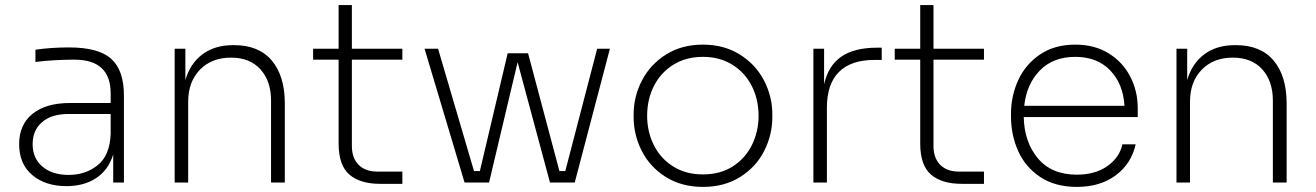

<svg xmlns="http://www.w3.org/2000/svg" viewBox="-20 -716 5162 753"><path d="M424 -110Q405 -49 357 -17.5Q309 14 241 14Q158 14 106.5 -29.5Q55 -73 55 -151Q55 -227 107.5 -269.5Q160 -312 254 -312H414V-350Q414 -482 272 -482Q191 -482 119 -473V-521Q179 -530 251 -530Q367 -530 416.5 -485Q466 -440 466 -342V0H424ZM249 -30Q316 -30 363.5 -68.5Q411 -107 414 -191V-269H249Q182 -269 145 -237Q108 -205 108 -151Q108 -95 146.5 -62.5Q185 -30 249 -30Z M665 -525H707V-402Q726 -467 774 -503Q822 -539 895 -539H898Q995 -539 1046 -478.5Q1097 -418 1097 -310V0H1043V-322Q1043 -398 1001.5 -444Q960 -490 886 -490Q810 -490 764 -442.5Q718 -395 718 -317V0H665Z M1308 -153V-482H1208V-525H1308V-696H1360V-525H1558V-482H1360V-144Q1360 -96 1386.5 -69.5Q1413 -43 1460 -43H1558V5H1471Q1392 5 1350 -31.5Q1308 -68 1308 -153Z M1645 -525H1698L1839 -45H1862L1971 -507H2051L2174 -45H2197L2322 -525H2372L2234 0H2137L2010 -472L1898 0H1802Z M2465 -257V-267Q2465 -338 2498 -401Q2531 -464 2592.5 -502.5Q2654 -541 2737 -541Q2819 -541 2881 -502.5Q2943 -464 2976 -401Q3009 -338 3009 -267V-257Q3009 -187 2977 -124Q2945 -61 2883 -22Q2821 17 2737 17Q2653 17 2591 -22Q2529 -61 2497 -124Q2465 -187 2465 -257ZM2955 -262Q2955 -326 2928.5 -378.5Q2902 -431 2852.5 -462Q2803 -493 2737 -493Q2670 -493 2620.5 -462Q2571 -431 2544.5 -378.5Q2518 -326 2518 -262Q2518 -200 2544 -147.5Q2570 -95 2619.5 -63.5Q2669 -32 2737 -32Q2805 -32 2854 -63.5Q2903 -95 2929 -147.5Q2955 -200 2955 -262Z M3170 -525H3212V-385Q3228 -458 3279 -493.5Q3330 -529 3420 -529H3438V-481H3410Q3317 -481 3270 -433.5Q3223 -386 3223 -294V0H3170Z M3589 -153V-482H3489V-525H3589V-696H3641V-525H3839V-482H3641V-144Q3641 -96 3667.5 -69.5Q3694 -43 3741 -43H3839V5H3752Q3673 5 3631 -31.5Q3589 -68 3589 -153Z M3945 -259V-269Q3945 -340 3973.5 -402Q4002 -464 4059 -502.5Q4116 -541 4197 -541Q4273 -541 4328.5 -506.5Q4384 -472 4413 -415Q4442 -358 4442 -293V-257H3995Q3997 -159 4050.5 -95Q4104 -31 4203 -31Q4276 -31 4323.5 -65Q4371 -99 4382 -150H4434Q4417 -74 4356 -28.5Q4295 17 4203 17Q4118 17 4059.5 -22Q4001 -61 3973 -124Q3945 -187 3945 -259ZM4390 -301Q4385 -387 4334 -440Q4283 -493 4197 -493Q4110 -493 4058 -439.5Q4006 -386 3997 -301Z M4594 -525H4636V-402Q4655 -467 4703 -503Q4751 -539 4824 -539H4827Q4924 -539 4975 -478.5Q5026 -418 5026 -310V0H4972V-322Q4972 -398 4930.5 -444Q4889 -490 4815 -490Q4739 -490 4693 -442.5Q4647 -395 4647 -317V0H4594Z"/></svg>

Font: Sora-SIA ExtraLight
Style: Regular
Weight: 200
Designer: Jonathan Barnbrook, Julián Moncada
Foundry: Barnbrook Fonts
Version: Version 2.000